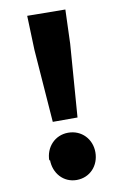

<svg xmlns="http://www.w3.org/2000/svg" viewBox="-94 -842 624 963"><g transform="rotate(-10 218.0 -360.0)"><path d="M102 -56C102 13 150 67 217 67C285 67 333 14 333 -54C333 -121 284 -174 215 -174C147 -174 98 -120 98 -52ZM115 -787 121 -613 149 -241H275L303 -612L309 -785Z"/></g></svg>

Font: GenEiGothic-pro-Heavy
Style: Bold
Weight: 900
Designer: Ryoko NISHIZUKA (kana & ideographs); Paul D. Hunt (Latin, Greek & Cyrillic); Wenlong ZHANG (bopomofo); Sandoll Communica
Foundry: Adobe Systems Incorporated; o_tamon
Version: Version 1.000.140830